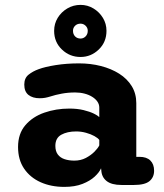

<svg xmlns="http://www.w3.org/2000/svg" viewBox="-20 -742 659 771"><path d="M468.2 0.8Q427.8 0.8 407.8 -15.3Q387.8 -31.3 386.7 -59.2L385.8 -66.2Q379 -50.2 360.3 -32.8Q341.7 -15.5 311.2 -3.5Q280.8 8.5 238 8.5Q185.2 8.5 143.2 -10.2Q101.2 -29 76.8 -64.8Q52.5 -100.5 52.5 -151.7Q52.5 -205 81.7 -239.1Q110.8 -273.2 157.9 -289.6Q205 -306 258.5 -306Q290.5 -306 315.5 -299.9Q340.5 -293.8 356.8 -285.8Q373 -277.7 378.7 -271.8V-310Q378.7 -323 371.1 -334Q363.5 -345 350.2 -353.2Q337 -361.5 319.4 -366.1Q301.8 -370.7 281.8 -370.7Q253 -370.7 227.8 -365.9Q202.5 -361.2 182.7 -354.7Q171.5 -351.2 161.3 -349.3Q151.2 -347.5 139.2 -347.5Q111.2 -347.5 94.3 -360.8Q77.5 -374.2 77.5 -402.3Q77.5 -428.5 94.8 -442.2Q112.2 -456 135.2 -464.2Q160.5 -473.7 203.8 -480.6Q247.2 -487.5 297.8 -487.5Q343.7 -487.5 385.1 -476.9Q426.5 -466.3 458.6 -446.1Q490.7 -425.8 509 -396.1Q527.3 -366.3 527.3 -328V-112.2H540Q568.8 -112.2 583.8 -97.4Q598.8 -82.7 598.8 -56.3Q598.8 -30.2 580.3 -14.7Q561.8 0.8 517.5 0.8ZM378.7 -180Q373.5 -187.5 359.1 -195.5Q344.7 -203.5 325.4 -208.8Q306.2 -214.2 285.7 -214.2Q250 -214.2 226.2 -201Q202.3 -187.8 202.3 -156.2Q202.3 -134.7 212.3 -121.5Q222.3 -108.3 239.7 -102.7Q257 -97 278.5 -97Q304.2 -97 324.8 -107.8Q345.3 -118.7 359.4 -132.9Q373.5 -147.2 378.7 -158.2ZM303.4 -513.2Q259.9 -513.2 228.7 -543.1Q197.4 -572.9 197.4 -618.2Q197.4 -646.9 211.8 -670.4Q226.1 -693.8 250.3 -708.1Q274.5 -722.4 303.5 -722.4Q331.4 -722.4 355.2 -708.1Q378.9 -693.8 393.2 -670.3Q407.6 -646.7 407.6 -618.3Q407.6 -572.9 376.5 -543.1Q345.4 -513.2 303.4 -513.2ZM303.5 -587.2Q315.1 -587.2 323.8 -595.9Q332.4 -604.6 332.4 -618.5Q332.4 -630.2 323.8 -638.6Q315.1 -647 303.5 -647Q290 -647 281.5 -638.6Q273.1 -630.2 273.1 -618.5Q273.1 -604.6 281.5 -595.9Q290 -587.2 303.5 -587.2Z"/></svg>

Font: Sono ExtraLight
Style: Regular
Weight: 200
Designer: Tyler Finck
Foundry: Tyler Finck
Version: Version 2.112